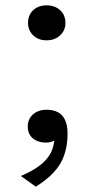

<svg xmlns="http://www.w3.org/2000/svg" viewBox="-20 -532 351 719"><path d="M154 -381Q124 -381 104.5 -399.5Q85 -418 85 -446Q85 -476 104.5 -494Q124 -512 154 -512Q185 -512 205 -494Q225 -476 225 -446Q225 -418 205 -399.5Q185 -381 154 -381ZM114 167 58 127Q101 109 128.5 88Q156 67 169.5 41.5Q183 16 184 -16Q184 -21 185.5 -24.5Q187 -28 189.5 -29.5Q192 -31 194.5 -30.5Q197 -30 199 -27Q197 -16 189.5 -10Q182 -4 173 -1Q164 2 152 2Q122 2 103 -14Q84 -30 84 -58Q84 -86 103.5 -103.5Q123 -121 155 -121Q179 -121 196.5 -112Q214 -103 223.5 -83Q233 -63 233 -32Q233 12 221 47.5Q209 83 182.5 112Q156 141 114 167Z"/></svg>

Font: Roboto Serif Light
Style: Regular
Weight: 300
Designer: Greg Gazdowicz
Foundry: Commercial Type
Version: Version 1.008